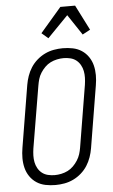

<svg xmlns="http://www.w3.org/2000/svg" viewBox="-63 -1014 627 1063"><g transform="rotate(-5 250.0 -482.0)"><path d="M202 8Q173 8 146 2.5Q119 -3 97 -17.5Q75 -32 60 -54Q45 -76 38.5 -102Q32 -128 32 -156Q32 -184 37 -213L94 -558Q98 -582 106.5 -606.5Q115 -631 129 -653Q143 -675 163.5 -693Q184 -711 208 -722.5Q232 -734 257.5 -738.5Q283 -743 307 -743Q336 -743 363 -737.5Q390 -732 412 -717.5Q434 -703 449 -681Q464 -659 470.5 -633Q477 -607 477 -579Q477 -551 472 -522L415 -177Q411 -153 402.5 -128.5Q394 -104 380 -82Q366 -60 345.5 -42Q325 -24 301 -12.5Q277 -1 251.5 3.5Q226 8 202 8ZM202 -47Q220 -47 239 -51Q258 -55 275 -63.5Q292 -72 306 -86Q320 -100 330.5 -116.5Q341 -133 346.5 -150.5Q352 -168 355 -186L412 -531Q415 -551 415.5 -570Q416 -589 412.5 -607Q409 -625 400 -641Q391 -657 377 -668Q363 -679 344.5 -683.5Q326 -688 307 -688Q289 -688 270 -684Q251 -680 234 -671.5Q217 -663 203 -649Q189 -635 178.5 -618.5Q168 -602 163 -584.5Q158 -567 155 -549L97 -204Q94 -184 93.5 -165Q93 -146 96.5 -128Q100 -110 109 -94Q118 -78 132 -67Q146 -56 164.5 -51.5Q183 -47 202 -47ZM233 -805 197 -836 314 -972H396L467 -832L424 -809L348 -923Z"/></g></svg>

Font: Iosevka Curly Light
Style: Italic
Weight: 300
Italic angle: -9°
Monospace: yes
Designer: Belleve Invis
Foundry: Belleve Invis
Version: Version 22.1.2; ttfautohint (v1.8.4)